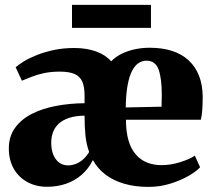

<svg xmlns="http://www.w3.org/2000/svg" viewBox="-20 -740 858 772"><path d="M169 11Q125 11 90 -8Q55 -27 35.2 -61.8Q15.5 -96.5 15.5 -143Q15.5 -191.5 40.5 -226Q65.5 -260.5 108.2 -282.2Q151 -304 205.8 -314.2Q260.5 -324.5 320 -325V-356.5Q320 -391 310.8 -412Q301.5 -433 279.8 -442.5Q258 -452 221 -452Q185.5 -452 157.2 -446Q129 -440 107.2 -431.2Q85.5 -422.5 68 -415.5L43 -469.5Q54 -479.5 75.2 -492.8Q96.5 -506 127 -518.2Q157.5 -530.5 195.8 -538.8Q234 -547 278.5 -547Q328.5 -547 366.8 -533Q405 -519 427 -493.5Q444.5 -511.5 469.2 -523.8Q494 -536 522.8 -542Q551.5 -548 581.5 -548Q684 -548 738.8 -497Q793.5 -446 795 -353.5Q795 -319.5 793.2 -296.5Q791.5 -273.5 787.5 -258.5H486.5Q486.5 -210.5 496.5 -176Q506.5 -141.5 525.8 -119.2Q545 -97 571.2 -86.5Q597.5 -76 629.5 -76Q666.5 -76 704 -87.8Q741.5 -99.5 763.5 -114L784.5 -67.5Q770.5 -51.5 738.5 -33Q706.5 -14.5 664.5 -1.5Q622.5 11.5 577 11.5Q523.5 11.5 479.5 -1.2Q435.5 -14 403.8 -38.2Q372 -62.5 353.5 -96.5Q335.5 -60.5 307.5 -36.5Q279.5 -12.5 244.5 -0.8Q209.5 11 169 11ZM485.5 -308 629.5 -311Q630 -321.5 630 -334.8Q630 -348 630.5 -359Q630.5 -424 617.8 -460Q605 -496 569 -496Q552.5 -496 537.8 -486.8Q523 -477.5 511.5 -456Q500 -434.5 493.2 -398.2Q486.5 -362 485.5 -308ZM254.5 -75Q269 -75 284.2 -80.8Q299.5 -86.5 313.5 -98.5Q327.5 -110.5 338.5 -129Q327 -160 323.5 -196.2Q320 -232.5 320 -275Q283.5 -274.5 257.8 -266Q232 -257.5 216 -242.5Q200 -227.5 193 -208Q186 -188.5 186 -166.5Q186 -124.5 204.5 -99.8Q223 -75 254.5 -75ZM587 -720.5V-628H269.5V-720.5Z"/></svg>

Font: Merriweather 72pt Black
Style: Regular
Weight: 900
Version: Version 2.100